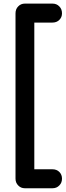

<svg xmlns="http://www.w3.org/2000/svg" viewBox="-20 -802 361 1057"><path d="M117.2 234.4Q94.7 234.4 80.1 218.8Q65.4 204.1 65.4 181.6Q65.4 -122.1 65.4 -728.5Q65.4 -752 80.1 -766.6Q94.7 -782.2 117.2 -782.2Q168 -782.2 268.6 -782.2Q292 -782.2 306.6 -766.6Q321.3 -752 321.3 -728.5Q321.3 -707 306.6 -692.4Q292 -677.7 268.6 -677.7Q235.4 -677.7 168.9 -677.7Q168.9 -475.6 168.9 129.9Q194.3 129.9 268.6 129.9Q292 129.9 306.6 144.5Q321.3 159.2 321.3 181.6Q321.3 204.1 306.6 218.8Q292 234.4 268.6 234.4Q218.8 234.4 117.2 234.4Z"/></svg>

Font: Abed
Style: Bold
Weight: 700
Designer: Johan Aakerlund
Version: Version 3.105